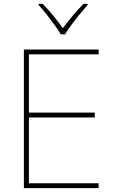

<svg xmlns="http://www.w3.org/2000/svg" viewBox="-20 -969 590 989"><path d="M488 0H103V-714H488V-689H129V-389H468V-364H129V-25H488ZM293 -792Q281 -813 261 -840.5Q241 -868 219.5 -895.5Q198 -923 179 -943V-949H200Q228 -921 255.5 -887Q283 -853 304 -824Q325 -853 353.5 -887Q382 -921 410 -949H431V-943Q413 -923 390.5 -895.5Q368 -868 347.5 -840.5Q327 -813 315 -792Z"/></svg>

Font: Noto Sans Cham Thin
Style: Regular
Weight: 250
Version: Version 2.002